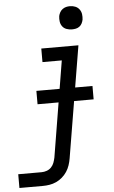

<svg xmlns="http://www.w3.org/2000/svg" viewBox="-100 -774 612 1030"><g transform="rotate(-5 206.0 -259.0)"><path d="M-38 215V141H88Q102 141 116 136Q130 131 140 120.5Q150 110 155 96.5Q160 83 163 69L248 -447H144V-520H344L244 81Q241 99 235 117Q229 135 218.5 151Q208 167 193 180Q178 193 160.5 201Q143 209 124.5 212Q106 215 88 215ZM317 -608Q302 -608 288 -613Q274 -618 265.5 -629.5Q257 -641 255 -655.5Q253 -670 255 -685Q257 -695 262.5 -705Q268 -715 277 -721.5Q286 -728 296 -730.5Q306 -733 317 -733Q332 -733 345.5 -727.5Q359 -722 367.5 -710.5Q376 -699 378 -684.5Q380 -670 378 -655Q376 -645 371 -635Q366 -625 357 -618.5Q348 -612 337.5 -610Q327 -608 317 -608ZM98 -224V-296H400V-224Z"/></g></svg>

Font: Iosevka Etoile Oblique
Style: Regular
Weight: 400
Italic angle: -9°
Designer: Belleve Invis
Foundry: Belleve Invis
Version: Version 15.5.2; ttfautohint (v1.8.4)